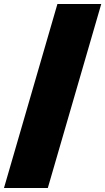

<svg xmlns="http://www.w3.org/2000/svg" viewBox="-20 -828 530 968"><path d="M0 120 269.5 -808H490.5L221 120Z"/></svg>

Font: Encode Sans SC SemiExpanded Black
Style: Regular
Weight: 900
Width: 6
Designer: Multiple Designers
Foundry: Impallari Type
Version: Version 3.002